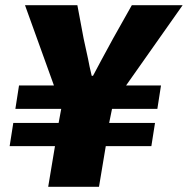

<svg xmlns="http://www.w3.org/2000/svg" viewBox="-20 -717 721 737"><path d="M191 -156H17L31 -245H205L215 -299H39L53 -389H187L76 -697H277L301 -569L318 -491Q323 -463 332 -426H337L370 -488L414 -569L486 -697H681L464 -389H598L584 -299H410L399 -245H575L561 -156H386L360 0H165Z"/></svg>

Font: Nebula Sans Black
Style: Regular
Weight: 900
Italic angle: -9°
Designer: Paul D. Hunt for Adobe (as Source Sans)
Foundry: Nebula Entertainment & Broadcasting LLC
Version: Version 1.010